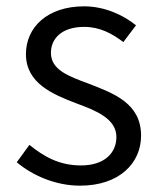

<svg xmlns="http://www.w3.org/2000/svg" viewBox="-20 -574 503 607"><path d="M233 13C358 13 426 -59 426 -145C426 -248 339 -279 259 -310C197 -333 141 -353 141 -407C141 -451 174 -489 246 -489C296 -489 334 -468 370 -441L410 -494C369 -527 310 -554 246 -554C129 -554 62 -487 62 -403C62 -311 146 -276 222 -247C282 -225 348 -199 348 -141C348 -91 311 -51 236 -51C168 -51 120 -78 73 -116L33 -61C83 -19 156 13 233 13Z"/></svg>

Font: Noto Sans JP DemiLight
Style: Regular
Weight: 350
Designer: Ryoko NISHIZUKA 西塚涼子 (kana, bopomofo & ideographs); Paul D. Hunt (Latin, Greek & Cyrillic); Sandoll Communications 산돌커뮤니
Foundry: Adobe
Version: Version 2.004;hotconv 1.0.118;makeotfexe 2.5.65603